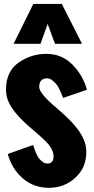

<svg xmlns="http://www.w3.org/2000/svg" viewBox="-20 -919 467 954"><path d="M214.4 -529.8Q174.8 -529.8 174.8 -486.8Q174.8 -454.6 263.7 -380.4L293.9 -353.5Q377.9 -278.3 399.4 -217.3Q409.2 -190.4 408.7 -163.6Q409.2 -86.4 354.5 -36.1Q299.8 14.2 223.6 14.2Q147.5 14.2 93.8 -32.2Q39.6 -78.6 18.6 -153.8L144.5 -198.7Q161.6 -147 172.4 -133.8Q193.8 -106.4 215.3 -106.4Q246.1 -106.4 246.1 -142.6Q246.1 -178.7 204.1 -219.7Q182.1 -241.2 148.4 -270L121.6 -293Q69.3 -338.4 39.6 -382.3Q9.8 -425.8 9.8 -473.6Q9.8 -564 72.3 -607.9Q134.8 -651.4 210.9 -651.4Q287.1 -651.4 339.8 -598.1Q392.1 -544.9 412.1 -473.1L293.9 -432.6Q272.5 -486.3 259.8 -501Q234.9 -529.8 214.4 -529.8ZM47.4 -701.2 145.5 -899.4H287.1L387.7 -701.2H253.4L216.8 -799.8L181.2 -701.2Z"/></svg>

Font: Oswald-Bold
Style: Bold
Weight: 700
Designer: vernon adams
Foundry: vernon adams
Version: Version 2.002; ttfautohint (v0.92.18-e454-dirty) -l 8 -r 50 